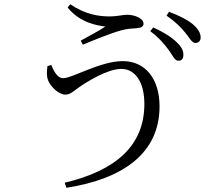

<svg xmlns="http://www.w3.org/2000/svg" viewBox="-20 -824 1040 911"><path d="M781 -586C800 -560 809 -536 825 -536C840 -535 850 -544 850 -562C851 -582 843 -600 819 -623C794 -648 757 -671 707 -694L693 -676C736 -644 760 -614 781 -586ZM859 -669C880 -644 890 -621 906 -620C921 -620 932 -629 932 -646C932 -667 921 -686 895 -709C871 -729 833 -749 782 -768L770 -750C814 -719 837 -696 859 -669ZM223 -516 205 -510C202 -483 200 -463 209 -441C220 -414 258 -375 290 -375C315 -375 333 -395 355 -410C393 -436 489 -497 556 -497C619 -497 665 -438 665 -331C665 -133 530 -15 287 43L295 67C565 25 737 -98 737 -319C737 -452 668 -534 563 -534C455 -534 324 -453 280 -453C257 -453 240 -475 223 -516ZM301 -788C363 -712 447 -703 480 -698C451 -679 405 -654 363 -631L373 -612C421 -632 504 -666 555 -680C583 -688 610 -689 627 -690C648 -691 661 -698 661 -711C661 -738 618 -754 582 -754C566 -754 531 -746 503 -746C445 -746 384 -756 313 -804Z"/></svg>

Font: Noto Serif CJK TC
Style: Regular
Weight: 400
Designer: Ryoko NISHIZUKA 西塚涼子 (kana & ideographs); Frank Grießhammer (Latin, Greek & Cyrillic); Wenlong ZHANG 张文龙 (bopomofo); San
Foundry: Adobe
Version: Version 2.001;hotconv 1.1.0;makeotfexe 2.6.0